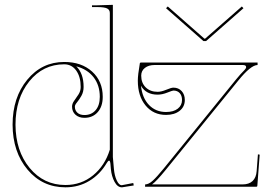

<svg xmlns="http://www.w3.org/2000/svg" viewBox="-20 -782 1132 804"><path d="M299.3 -504.4Q330.1 -474.6 330.1 -418Q330.1 -397 320.8 -380.6Q311.5 -364.3 302.5 -353.5Q293.5 -342.8 293.5 -335.4Q293.5 -319.8 304 -310.1Q314.5 -300.3 333.5 -300.3Q362.8 -300.3 380.4 -320.6Q397.9 -340.8 397.9 -376.5Q397.9 -424.8 372.1 -458.3Q346.2 -491.7 299.3 -504.4ZM570.3 -422.9Q575.7 -371.6 604 -342.3Q632.3 -313 675.3 -313Q706.5 -313 724.4 -326.9Q742.2 -340.8 742.2 -363.3Q742.2 -381.8 732.4 -392.3Q722.7 -402.8 706.1 -402.8Q702.1 -402.8 680.7 -394.3Q659.2 -385.7 640.1 -385.7Q591.3 -385.7 570.3 -422.9ZM365.2 -759.8H387.7L452.6 -761.7V-124.5L457 -74.7Q459.5 -46.4 468.8 -26.6Q478 -6.8 489.3 -6.3L538.1 -15.6L540 -5.4L491.2 2.4H490.2Q472.2 2.4 459.7 -20.5Q447.3 -43.5 444.3 -73.7L442.4 -96.2Q440.9 -109.4 437 -109.4Q432.6 -109.4 426.8 -99.1Q398.9 -51.8 354.2 -24.7Q309.6 2.4 253.9 2.4Q157.7 2.4 95.5 -71.5Q33.2 -145.5 32.7 -259.8Q32.7 -373.5 94 -448Q155.3 -522.5 249 -522.5Q321.3 -522.5 365.7 -482.2Q410.2 -441.9 410.2 -376.5Q410.2 -336.4 389.2 -312.5Q368.2 -288.6 333.5 -288.6Q310.5 -288.6 296.1 -301.5Q281.7 -314.5 281.7 -335.4Q281.7 -348.1 290.8 -360.4Q299.8 -372.6 308.8 -386.7Q317.9 -400.9 317.9 -418Q317.9 -460.4 299.1 -486.6Q280.3 -512.7 249 -512.7Q160.2 -512.7 102.5 -441.2Q44.9 -369.6 44.9 -259.8Q45.4 -149.9 104.2 -78.6Q163.1 -7.3 253.9 -7.3Q320.3 -7.3 369.9 -47.9Q419.4 -88.4 439.9 -155.3V-727.5Q439.9 -741.2 428.2 -746.8Q416.5 -752.4 387.7 -752.4H365.2ZM682.6 -754.9 835.9 -620.1H838.9L992.7 -754.9L999.5 -747.6L842.8 -609.9H832L675.3 -747.6ZM570.3 -520H1058.6V-509.8Q1030.3 -509.8 977.1 -443.8L673.3 -69.8Q634.8 -22.5 616.7 -9.8H996.1Q1022.5 -9.8 1037.6 -23.9Q1052.7 -38.1 1054.7 -65.4L1060.1 -135.7L1067.4 -134.3L1057.6 -4.4Q1057.6 0 1052.7 0H587.4L587.9 -9.8Q602.5 -9.8 619.6 -25.4Q636.7 -41 665.5 -76.2L969.2 -450.2Q986.3 -471.2 1003.4 -488.3Q1010.7 -495.6 1010.7 -501Q1010.7 -509.8 996.6 -509.8H627.4Q602.1 -509.8 586.7 -497.6Q571.3 -485.4 571.3 -465.3Q571.3 -434.6 590.3 -416Q609.4 -397.5 640.1 -397.5Q655.3 -397.5 676.3 -406.2Q697.3 -415 706.1 -415Q727.5 -415 740.7 -400.6Q753.9 -386.2 753.9 -363.3Q753.9 -335 732.2 -317.9Q710.4 -300.8 675.3 -300.8Q622.1 -300.8 589.6 -340.3Q557.1 -379.9 557.1 -444.3Q557.1 -467.8 565.4 -515.6Q565.4 -520 570.3 -520Z"/></svg>

Font: ZnikomitNo24
Style: Thin
Weight: 300
Designer: gluk
Foundry: gluk
Version: Version 0.55